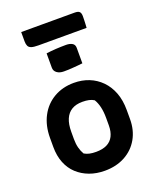

<svg xmlns="http://www.w3.org/2000/svg" viewBox="-171 -1045 943 1157"><g transform="rotate(-20 300.0 -467.0)"><path d="M302 -550Q354 -550 398 -532.5Q442 -515 475.5 -481Q509 -447 527.5 -398.5Q546 -350 546 -287V-229Q546 -158 515 -103.5Q484 -49 428 -18.5Q372 12 298 12Q245 12 200.5 -4.5Q156 -21 123 -51.5Q90 -82 72 -127Q54 -172 54 -229V-287Q54 -365 85 -424.5Q116 -484 172.5 -517Q229 -550 302 -550ZM311 -425Q270 -425 242.5 -408.5Q215 -392 201 -359.5Q187 -327 187 -278V-231Q187 -200 193.5 -175Q200 -150 212 -130Q227 -121 245 -117Q263 -113 287 -113Q329 -113 357 -127Q385 -141 399 -169Q413 -197 413 -237V-285Q413 -324 406 -354.5Q399 -385 385 -408Q371 -417 353 -421Q335 -425 311 -425ZM209 -773Q223 -775 238.5 -776.5Q254 -778 270.5 -779Q287 -780 303.5 -780.5Q320 -781 336 -781Q360 -781 375.5 -772Q391 -763 391 -742V-643Q377 -641 362 -640Q347 -639 331.5 -637.5Q316 -636 300.5 -635.5Q285 -635 270 -635Q243 -635 226 -647.5Q209 -660 209 -681ZM109 -946H452Q474 -946 482.5 -937.5Q491 -929 491 -909Q491 -896 490.5 -883.5Q490 -871 489.5 -859Q489 -847 488 -835H179Q150 -835 135 -840Q120 -845 114.5 -856.5Q109 -868 109 -886Q109 -897 109 -907Q109 -917 109 -926.5Q109 -936 109 -946Z"/></g></svg>

Font: Rec Mono Semicasual
Style: Bold
Weight: 700
Version: Version 1.085; ttfautohint (v1.8.4.7-5d5b)